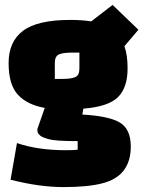

<svg xmlns="http://www.w3.org/2000/svg" viewBox="-20 -596 583 781"><path d="M23 135 49 -14Q134 15 248 15Q282 15 296 13V-22Q207 -22 179.5 -29.5Q152 -37 143.5 -44.5Q135 -52 133.5 -57Q132 -62 132 -71L162 -157Q90 -170 52.5 -211Q15 -252 15 -339.5Q15 -427 74 -471Q133 -515 266 -515Q314 -515 351 -509L438 -576L543 -475L486 -408Q499 -373 499 -318Q499 -239 459.5 -200.5Q420 -162 319 -154L315 -130Q423 -124 467.5 -97.5Q512 -71 512 0Q512 121 395 150Q337 165 238.5 165Q140 165 23 135ZM203 -340V-275H234Q270 -275 286.5 -282.5Q303 -290 303 -317V-382H272Q236 -382 219.5 -374.5Q203 -367 203 -340Z"/></svg>

Font: Changa One
Style: Regular
Weight: 400
Designer: Eduardo Rodriguez Tunni
Foundry: Eduardo Rodriguez Tunni
Version: Version 1.003